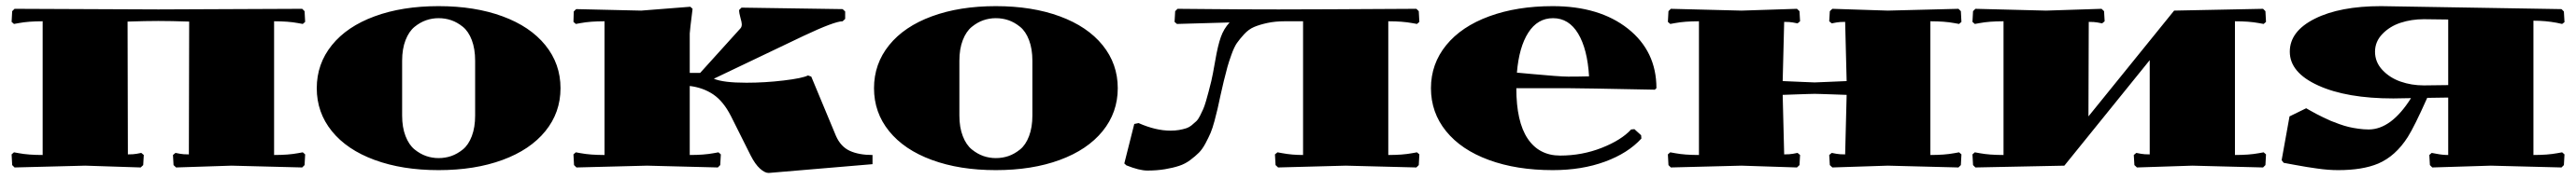

<svg xmlns="http://www.w3.org/2000/svg" viewBox="-20 -550 8458 589"><path d="M120.1 -480Q73.2 -480 42 -474.1L25.9 -471.2L18.1 -478L20 -513.2L27.8 -521L500 -519L972.2 -521L980 -513.2L981.9 -478L974.1 -471.2L958 -474.1Q926.8 -480 879.9 -480V-40Q926.8 -40 958 -45.9L974.1 -48.8L981.9 -42L980 -6.8L972.2 1L740.2 -4.9L558.1 1L549.8 -6.8L547.9 -40L556.2 -46.9L571.8 -43.9Q581.5 -42 600.1 -42L601.1 -479Q541 -481 500 -481Q459 -481 398.9 -479L399.9 -42Q418.5 -42 428.2 -43.9L443.8 -46.9L452.1 -40L450.2 -6.8L441.9 1L259.8 -4.9L27.8 1L20 -6.8L18.1 -42L25.9 -48.8L42 -45.9Q73.2 -40 120.1 -40Z M1629.9 -23.7Q1539.1 9.8 1419.9 9.8Q1300.8 9.8 1210 -23.7Q1119.1 -57.1 1069.6 -118.4Q1020 -179.7 1020 -259.8Q1020 -339.8 1069.6 -401.4Q1119.1 -462.9 1210 -496.3Q1300.8 -529.8 1419.9 -529.8Q1539.1 -529.8 1629.9 -496.3Q1720.7 -462.9 1770.5 -401.4Q1820.3 -339.8 1820.3 -259.8Q1820.3 -179.7 1770.5 -118.4Q1720.7 -57.1 1629.9 -23.7ZM1419.9 -490.2Q1398.9 -490.2 1379.2 -483.4Q1359.4 -476.6 1341.1 -461.7Q1322.8 -446.8 1311.5 -418Q1300.3 -389.2 1300.3 -350.1V-169.9Q1300.3 -130.9 1311.5 -102.1Q1322.8 -73.2 1341.1 -58.3Q1359.4 -43.5 1379.2 -36.6Q1398.9 -29.8 1419.9 -29.8Q1441.9 -29.8 1461.7 -36.6Q1481.4 -43.5 1499.8 -58.3Q1518.1 -73.2 1529.1 -102.1Q1540 -130.9 1540 -169.9V-350.1Q1540 -389.2 1529.1 -418Q1518.1 -446.8 1499.8 -461.7Q1481.4 -476.6 1461.7 -483.4Q1441.9 -490.2 1419.9 -490.2Z M1964.8 -480Q1918 -480 1886.7 -474.1L1870.6 -471.2L1862.8 -478L1863.8 -512.2L1871.6 -520L2085 -515.1L2246.6 -527.8L2253.9 -521Q2244.6 -446.8 2244.6 -439.9V-310.1H2278.8L2410.6 -456.1Q2415.5 -460.9 2415.5 -470.2Q2415.5 -476.1 2411.1 -491.5Q2406.7 -506.8 2406.7 -517.1L2414.6 -524.9L2746.6 -520L2754.9 -512.2V-487.8L2746.6 -480Q2720.2 -480 2618.7 -432.1L2323.7 -291Q2354 -277.8 2430.7 -277.8Q2491.7 -277.8 2553.2 -285.2Q2614.7 -292.5 2632.8 -301.8L2643.6 -297.9L2724.6 -103Q2740.2 -67.4 2770 -53.7Q2799.8 -40 2844.7 -40V-9.8L2504.9 19H2502.9Q2491.2 19 2475.3 4.9Q2459.5 -9.3 2444.8 -38.1L2379.9 -168Q2355 -216.8 2321.8 -239.3Q2288.6 -261.7 2244.6 -267.1V-40Q2291.5 -40 2322.8 -45.9L2338.9 -48.8L2346.7 -42L2344.7 -6.8L2336.9 1L2104.5 -4.9L1872.6 1L1864.7 -6.8L1862.8 -42L1870.6 -48.8L1886.7 -45.9Q1918 -40 1964.8 -40Z M3459.5 -23.7Q3368.7 9.8 3249.5 9.8Q3130.4 9.8 3039.6 -23.7Q2948.7 -57.1 2899.2 -118.4Q2849.6 -179.7 2849.6 -259.8Q2849.6 -339.8 2899.2 -401.4Q2948.7 -462.9 3039.6 -496.3Q3130.4 -529.8 3249.5 -529.8Q3368.7 -529.8 3459.5 -496.3Q3550.3 -462.9 3600.1 -401.4Q3649.9 -339.8 3649.9 -259.8Q3649.9 -179.7 3600.1 -118.4Q3550.3 -57.1 3459.5 -23.7ZM3249.5 -490.2Q3228.5 -490.2 3208.7 -483.4Q3189 -476.6 3170.7 -461.7Q3152.3 -446.8 3141.1 -418Q3129.9 -389.2 3129.9 -350.1V-169.9Q3129.9 -130.9 3141.1 -102.1Q3152.3 -73.2 3170.7 -58.3Q3189 -43.5 3208.7 -36.6Q3228.5 -29.8 3249.5 -29.8Q3271.5 -29.8 3291.3 -36.6Q3311 -43.5 3329.3 -58.3Q3347.7 -73.2 3358.6 -102.1Q3369.6 -130.9 3369.6 -169.9V-350.1Q3369.6 -389.2 3358.6 -418Q3347.7 -446.8 3329.3 -461.7Q3311 -476.6 3291.3 -483.4Q3271.5 -490.2 3249.5 -490.2Z M4258.3 -40V-480H4198.2Q4166.5 -480 4140.9 -474.4Q4115.2 -468.8 4097.4 -461.2Q4079.6 -453.6 4064.7 -437.3Q4049.8 -420.9 4041 -408.2Q4032.2 -395.5 4023.2 -370.4Q4014.2 -345.2 4010 -329.8Q4005.9 -314.5 3998 -283.2Q3993.7 -265.6 3987.5 -237.5Q3981.4 -209.5 3977.8 -192.9Q3974.1 -176.3 3967.5 -151.9Q3960.9 -127.4 3954.6 -112.5Q3948.2 -97.7 3938 -78.4Q3927.7 -59.1 3916.3 -47.6Q3904.8 -36.1 3887.9 -23.4Q3871.1 -10.7 3851.1 -4.2Q3831.1 2.4 3804.7 6.8Q3778.3 11.2 3747.1 11.2Q3720.7 11.2 3678.2 -5.9L3671.4 -12.2L3704.1 -142.1L3718.3 -145Q3774.4 -120.1 3823.2 -120.1Q3838.4 -120.1 3851.1 -122.3Q3863.8 -124.5 3873.8 -127.7Q3883.8 -130.9 3892.6 -137.9Q3901.4 -145 3907.7 -151.1Q3914.1 -157.2 3920.2 -169.4Q3926.3 -181.6 3930.4 -190.9Q3934.6 -200.2 3939.7 -217.8Q3944.8 -235.4 3948 -247.8Q3951.2 -260.3 3957 -283.2Q3961.4 -301.3 3970 -350.8Q3978.5 -400.4 3988.3 -428Q3998 -455.6 4017.1 -476.1L3844.2 -471.2L3836.4 -478L3838.4 -513.2L3846.2 -521Q3909.2 -520.5 3963.4 -520Q4017.6 -519.5 4060.3 -519.3Q4103 -519 4178.2 -519Q4290.5 -519 4630.4 -521L4638.2 -513.2L4640.1 -478L4632.3 -471.2L4616.2 -474.1Q4584 -480 4538.1 -480V-40Q4585 -40 4616.2 -45.9L4632.3 -48.8L4640.1 -42L4638.2 -6.8L4630.4 1L4398.4 -4.9L4176.3 1L4168 -6.8L4166 -42L4174.3 -48.8L4190.4 -45.9Q4221.7 -40 4258.3 -40Z M5197.3 -298.8Q5191.9 -388.7 5161.4 -439.5Q5130.9 -490.2 5079.1 -490.2Q5028.3 -490.2 4997.8 -442.6Q4967.3 -395 4960.4 -311Q4966.3 -310.5 5008.3 -306.6Q5050.3 -302.7 5082 -300.3Q5113.8 -297.9 5128.4 -297.9Q5164.1 -297.9 5197.3 -298.8ZM5413.1 -254.9Q5168.5 -259.8 5128.4 -259.8H4958.5Q4958.5 -149.4 4995.8 -93.8Q5033.2 -38.1 5102.5 -38.1Q5174.3 -38.1 5238.8 -63.5Q5303.2 -88.9 5335.4 -124L5346.2 -125L5368.2 -105L5369.1 -94.2Q5325.2 -45.9 5249.5 -18.1Q5173.8 9.8 5078.1 9.8Q4959 9.8 4868.2 -23.7Q4777.3 -57.1 4727.8 -118.4Q4678.2 -179.7 4678.2 -259.8Q4678.2 -339.8 4728.3 -401.4Q4778.3 -462.9 4869.4 -496.3Q4960.4 -529.8 5078.1 -529.8Q5231.4 -529.8 5325 -455.6Q5418.5 -381.3 5418.5 -259.8Z M5558.1 -480Q5511.2 -480 5480 -474.1L5463.9 -471.2L5456.1 -478L5458 -513.2L5465.8 -521L5697.8 -515.1L5879.9 -521L5888.2 -513.2L5890.1 -480L5881.8 -473.1L5866.2 -476.1Q5856.4 -478 5837.9 -478L5833 -283.2Q5863.8 -282.2 5896 -280.5Q5928.2 -278.8 5938 -278.8Q5947.8 -278.8 5980 -280.5Q6012.2 -282.2 6043 -283.2L6038.1 -478Q6019.5 -478 6009.8 -476.1L5994.1 -473.1L5985.8 -480L5987.8 -513.2L5996.1 -521L6178.2 -515.1L6410.2 -521L6418 -513.2L6419.9 -478L6412.1 -471.2L6396 -474.1Q6364.7 -480 6317.9 -480V-40Q6364.7 -40 6396 -45.9L6412.1 -48.8L6419.9 -42L6418 -6.8L6410.2 1L6178.2 -4.9L5996.1 1L5987.8 -6.8L5985.8 -40L5994.1 -46.9L6009.8 -43.9Q6019.5 -42 6038.1 -42L6043 -237.8Q6020 -238.8 5995.4 -239.5Q5970.7 -240.2 5958.7 -240.7Q5946.8 -241.2 5938 -241.2Q5929.2 -241.2 5917.2 -240.7Q5905.3 -240.2 5880.6 -239.5Q5856 -238.8 5833 -237.8L5837.9 -42Q5856.4 -42 5866.2 -43.9L5881.8 -46.9L5890.1 -40L5888.2 -6.8L5879.9 1L5697.8 -4.9L5465.8 1L5458 -6.8L5456.1 -42L5463.9 -48.8L5480 -45.9Q5511.2 -40 5558.1 -40Z M7038.1 -42V-352.1L6757.8 -4.9L6465.8 1L6458 -6.8L6456.1 -42L6463.9 -48.8L6480 -45.9Q6511.2 -40 6558.1 -40V-480Q6511.2 -480 6480 -474.1L6463.9 -471.2L6456.1 -478L6458 -513.2L6465.8 -521L6697.8 -515.1L6879.9 -521L6888.2 -513.2L6890.1 -480L6881.8 -473.1L6866.2 -476.1Q6856.4 -478 6837.9 -478L6836.9 -167L7118.2 -515.1L7410.2 -521L7418 -513.2L7419.9 -478L7412.1 -471.2L7396 -474.1Q7364.7 -480 7317.9 -480V-40Q7364.7 -40 7396 -45.9L7412.1 -48.8L7419.9 -42L7418 -6.8L7410.2 1L7178.2 -4.9L6996.1 1L6987.8 -6.8L6985.8 -40L6994.1 -46.9L7009.8 -43.9Q7019.5 -42 7038.1 -42Z M7938 -269 8018.1 -270V-485.8L7938 -486.8Q7897.5 -486.8 7861.8 -475.1Q7826.2 -463.4 7802 -438.2Q7777.8 -413.1 7777.8 -379.9Q7777.8 -345.7 7802 -319.8Q7826.2 -293.9 7861.8 -281.5Q7897.5 -269 7938 -269ZM7896 -227.1 7837.9 -226.1Q7685.1 -226.1 7591.6 -268.6Q7498 -311 7498 -379.9Q7498 -447.3 7580.3 -488.5Q7662.6 -529.8 7797.9 -529.8L8390.1 -520L8397.9 -512.2L8399.9 -477.1L8392.1 -471.2L8374 -475.1Q8337.9 -481.9 8297.9 -481.9V-40Q8344.7 -40 8376 -45.9L8392.1 -48.8L8399.9 -42L8397.9 -6.8L8390.1 1L8158.2 -4.9L7965.8 1L7958 -6.8L7956.1 -40L7963.9 -46.9L7980 -43.9Q7999.5 -40 8018.1 -40V-229L7949.2 -228Q7906.7 -132.8 7885.3 -99.1Q7845.2 -36.1 7788.1 -11.7Q7736.8 9.8 7657.2 9.8Q7640.6 9.8 7623.8 8.5Q7606.9 7.3 7585.7 4.2Q7564.5 1 7553 -0.7Q7541.5 -2.4 7513.7 -7.6Q7485.8 -12.7 7478 -14.2L7471.2 -22.9L7497.1 -167L7551.8 -193.8Q7552.2 -193.4 7565.4 -186Q7578.6 -178.7 7584.5 -175.5Q7590.3 -172.4 7606.2 -164.6Q7622.1 -156.7 7632.6 -152.3Q7643.1 -147.9 7660.2 -141.8Q7677.2 -135.7 7691.4 -132.3Q7705.6 -128.9 7723.1 -126.5Q7740.7 -124 7756.8 -124Q7831.1 -124 7896 -227.1Z"/></svg>

Font: Yokawerad
Style: Regular
Weight: 500
Designer: gluk
Foundry: gluk
Version: Version 0.79